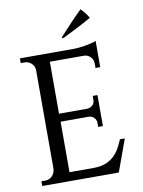

<svg xmlns="http://www.w3.org/2000/svg" viewBox="-97 -968 772 1037"><g transform="rotate(-10 288.5 -450.0)"><path d="M292 -770Q324 -805 355 -838Q386 -871 418 -902Q430 -890 441 -876.5Q452 -863 460 -848Q419 -825 379 -804.5Q339 -784 298 -764ZM469 2H49V-24H70Q93 -24 108 -39.5Q123 -55 125 -78V-624Q123 -644 107.5 -658Q92 -672 71 -672H50V-698H344Q359 -698 377.5 -700Q396 -702 413.5 -705Q431 -708 446 -712Q461 -716 469 -720V-576H443V-602Q443 -622 429.5 -636Q416 -650 396 -652H206V-367H362Q379 -368 390.5 -379.5Q402 -391 402 -408V-430H428V-260H402V-283Q402 -299 390.5 -310.5Q379 -322 364 -323H207V-46H338Q375 -46 401.5 -55.5Q428 -65 447.5 -82Q467 -99 481 -122.5Q495 -146 506 -174H533Z"/></g></svg>

Font: Constantine
Style: Regular
Weight: 400
Designer: Dukom Design
Version: Version 1.001;PS 001.001;hotconv 1.0.56;makeotf.lib2.0.21325